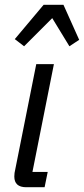

<svg xmlns="http://www.w3.org/2000/svg" viewBox="-20 -785 352 805"><path d="M90 0Q40 0 40 -45Q40 -53 41 -60Q42 -67 44 -75L132 -516H206L116 -64H180L167 0ZM42 -621 163 -765H246L312 -618L271 -591L199 -709L81 -591Z"/></svg>

Font: IBM Plex Sans Cond
Style: Italic
Weight: 400
Width: 3
Italic angle: -11°
Designer: Mike Abbink, Paul van der Laan, Pieter van Rosmalen
Foundry: Bold Monday
Version: Version 1.3